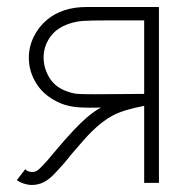

<svg xmlns="http://www.w3.org/2000/svg" viewBox="-20 -520 555 546"><path d="M28 -8 52 -39Q57 -31 73 -31Q82 -31 90.5 -38.5Q99 -46 115 -64L136 -89Q194 -158 227 -186Q251 -206 267 -214Q229 -213 202 -215Q175 -217 153 -226Q108 -245 85 -280Q62 -315 62 -356Q62 -387 76 -415.5Q90 -444 114 -464Q158 -500 225 -500H432V0H390V-219Q332 -208 301.5 -192Q271 -176 239 -144Q222 -127 182 -80Q162 -54 135 -26Q119 -9 103.5 -1.5Q88 6 71 6Q60 6 47.5 2Q35 -2 28 -8ZM250 -252 390 -253V-462H289Q236 -462 216 -460.5Q196 -459 178 -453Q141 -441 122.5 -414.5Q104 -388 104 -357Q104 -325 121.5 -297.5Q139 -270 174 -259Q188 -254 201 -253Q214 -252 250 -252Z"/></svg>

Font: Bellota Text Light
Style: Regular
Weight: 300
Designer: Kemie Guaida
Foundry: Kemie Guaida
Version: Version 4.001